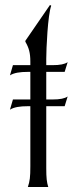

<svg xmlns="http://www.w3.org/2000/svg" viewBox="-20 -752 312 772"><path d="M92 0H174C168 -20 166 -36 166 -76V-325H240L252 -364C240 -356 222 -352 190 -352H166V-463H240L252 -502C240 -494 222 -490 190 -490H166V-516C166 -554 172 -692 186 -729L181 -732L82 -588V-584C96 -560 102 -540 102 -504V-490H32L20 -449C36 -459 59 -463 93 -463H102V-352H32L20 -311C36 -321 59 -325 93 -325H102V-84C102 -40 100 -24 92 0Z"/></svg>

Font: Sinistre
Style: Regular
Weight: 400
Designer: Jules Durand
Foundry: Collletttivo
Version: Version 69.420;Glyphs 3.2 (3217)